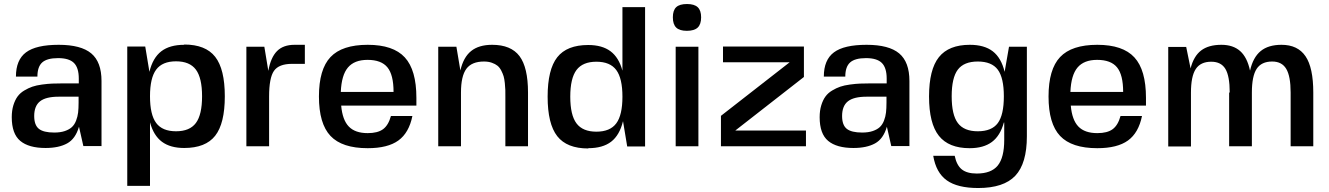

<svg xmlns="http://www.w3.org/2000/svg" viewBox="-20 -735 6680 965"><path d="M490.2 0 488.8 -1H398.9L377 -98.1Q359.4 -37.1 317.4 -14.2Q275.4 8.8 209 8.8Q124.5 8.8 81.8 -26.9Q39.1 -62.5 39.1 -146Q39.1 -179.2 47.1 -205.6Q55.2 -231.9 68.1 -249.8Q81.1 -267.6 101.8 -280Q122.6 -292.5 142.6 -299.3Q162.6 -306.2 191.4 -310.1Q220.2 -314 242.4 -314.9Q264.6 -315.9 295.9 -315.9H376V-339.8Q376 -394.5 351.6 -418.7Q327.1 -442.9 272 -442.9Q216.3 -442.9 192.1 -421.1Q168 -399.4 168 -350.1H60.1Q60.1 -434.1 110.8 -471.9Q161.6 -509.8 274.9 -509.8Q387.2 -509.8 438.7 -466.6Q490.2 -423.3 490.2 -328.1ZM375 -249H274.9Q210.4 -249 181.2 -225.8Q151.9 -202.6 151.9 -151.9Q151.9 -106.4 175.3 -87.6Q198.7 -68.8 252.9 -68.8Q283.7 -68.8 305.9 -76.4Q328.1 -84 341.3 -96.2Q354.5 -108.4 362.3 -128.4Q370.1 -148.4 372.6 -169.4Q375 -190.4 375 -219.2Z M905.8 -509.8V-511.2Q1013.2 -511.2 1061.5 -449.5Q1109.9 -387.7 1109.9 -251Q1109.9 -114.3 1061.5 -52.7Q1013.2 8.8 905.8 8.8Q835.9 8.8 793.9 -22.5Q752 -53.7 733.9 -120.1V199.2H619.6V-501H710L731 -374Q748 -444.3 790.5 -477.1Q833 -509.8 905.8 -509.8ZM964.6 -385Q933.6 -426.8 864.7 -426.8Q795.9 -426.8 764.9 -385Q733.9 -343.3 733.9 -251Q733.9 -158.7 764.9 -116.9Q795.9 -75.2 864.7 -75.2Q933.6 -75.2 964.6 -116.9Q995.6 -158.7 995.6 -251Q995.6 -343.3 964.6 -385Z M1449.2 -414.1H1448.2Q1381.3 -414.1 1356.9 -378.7Q1332.5 -343.3 1332.5 -250V0H1218.3V-500H1308.6L1328.6 -378.9Q1340.8 -446.3 1372.1 -478Q1403.3 -509.8 1460.4 -509.8H1512.2V-414.1Z M2072.8 -204.1H1694.8Q1701.2 -131.8 1733.2 -98.9Q1765.1 -65.9 1828.1 -65.9Q1878.4 -65.9 1905.3 -85.7Q1932.1 -105.5 1944.8 -151.9H2052.7Q2035.6 -67.4 1982.2 -28.8Q1928.7 9.8 1828.1 9.8Q1699.2 9.8 1641.1 -51.8Q1583 -113.3 1583 -250Q1583 -386.7 1641.1 -448.2Q1699.2 -509.8 1828.1 -509.8Q1956.5 -509.8 2014.6 -446.5Q2072.8 -383.3 2072.8 -243.2ZM1827.1 -434.1Q1761.2 -434.1 1728.8 -395.8Q1696.3 -357.4 1692.9 -272.9H1958Q1958 -358.9 1927.2 -396.5Q1896.5 -434.1 1827.1 -434.1Z M2272.9 -500H2273.9L2293.9 -380.9Q2309.1 -447.3 2347.9 -478.5Q2386.7 -509.8 2453.6 -509.8Q2548.3 -509.8 2591.1 -452.9Q2633.8 -396 2633.8 -270V0H2520V-247.1Q2520 -269.5 2519.8 -282.7Q2519.5 -295.9 2517.3 -317.1Q2515.1 -338.4 2511.2 -351.6Q2507.3 -364.7 2499.3 -380.4Q2491.2 -396 2480.2 -404.8Q2469.2 -413.6 2451.9 -419.7Q2434.6 -425.8 2412.6 -425.8Q2351.1 -425.8 2324 -389.2Q2296.9 -352.5 2296.9 -270V0H2182.6V-500Z M2936.5 9.8V11.2Q2829.1 11.2 2780.8 -50.5Q2732.4 -112.3 2732.4 -249Q2732.4 -385.7 2780.8 -447.3Q2829.1 -508.8 2936.5 -508.8Q3006.3 -508.8 3048.3 -477.5Q3090.3 -446.3 3108.4 -379.9V-699.2H3222.2V1H3132.3L3111.3 -126Q3094.2 -55.7 3051.8 -22.9Q3009.3 9.8 2936.5 9.8ZM2877.4 -115Q2908.7 -73.2 2977.5 -73.2Q3046.4 -73.2 3077.4 -115Q3108.4 -156.7 3108.4 -249Q3108.4 -341.3 3077.4 -383.1Q3046.4 -424.8 2977.5 -424.8Q2908.7 -424.8 2877.4 -383.1Q2846.2 -341.3 2846.2 -249Q2846.2 -156.7 2877.4 -115Z M3490.2 0H3376V-500H3490.2ZM3433.1 -714.8Q3469.7 -714.8 3486.8 -698.7Q3503.9 -682.6 3503.9 -647.9Q3503.9 -612.8 3486.6 -596.4Q3469.2 -580.1 3432.1 -580.1Q3395.5 -580.1 3378.7 -596.4Q3361.8 -612.8 3361.8 -647.9Q3361.8 -683.1 3378.7 -699Q3395.5 -714.8 3433.1 -714.8Z M3675.8 -79.1H4030.8V0H3603.5V-152.8L3948.7 -421.9H3613.8V-501H4020.5V-348.1Z M4550.8 0 4549.3 -1H4459.5L4437.5 -98.1Q4419.9 -37.1 4377.9 -14.2Q4335.9 8.8 4269.5 8.8Q4185.1 8.8 4142.3 -26.9Q4099.6 -62.5 4099.6 -146Q4099.6 -179.2 4107.7 -205.6Q4115.7 -231.9 4128.7 -249.8Q4141.6 -267.6 4162.4 -280Q4183.1 -292.5 4203.1 -299.3Q4223.1 -306.2 4252 -310.1Q4280.8 -314 4303 -314.9Q4325.2 -315.9 4356.4 -315.9H4436.5V-339.8Q4436.5 -394.5 4412.1 -418.7Q4387.7 -442.9 4332.5 -442.9Q4276.9 -442.9 4252.7 -421.1Q4228.5 -399.4 4228.5 -350.1H4120.6Q4120.6 -434.1 4171.4 -471.9Q4222.2 -509.8 4335.4 -509.8Q4447.8 -509.8 4499.3 -466.6Q4550.8 -423.3 4550.8 -328.1ZM4435.5 -249H4335.4Q4271 -249 4241.7 -225.8Q4212.4 -202.6 4212.4 -151.9Q4212.4 -106.4 4235.8 -87.6Q4259.3 -68.8 4313.5 -68.8Q4344.2 -68.8 4366.5 -76.4Q4388.7 -84 4401.9 -96.2Q4415 -108.4 4422.9 -128.4Q4430.7 -148.4 4433.1 -169.4Q4435.5 -190.4 4435.5 -219.2Z M5027.3 -119.1H5025.4Q5007.3 -52.7 4965.3 -21.5Q4923.3 9.8 4853.5 9.8Q4748.5 9.8 4699 -52.2Q4649.4 -114.3 4649.4 -250Q4649.4 -385.7 4699 -447.8Q4748.5 -509.8 4854.5 -509.8Q4927.2 -509.8 4969.7 -477.1Q5012.2 -444.3 5029.3 -374L5051.3 -500H5141.1V-49.8Q5141.1 86.4 5083 148.2Q5024.9 210 4896.5 210Q4792.5 210 4738.5 171.4Q4684.6 132.8 4670.4 47.9H4778.3Q4788.1 95.7 4814.2 116.5Q4840.3 137.2 4889.2 137.2Q4961.9 137.2 4994.6 97.2Q5027.3 57.1 5027.3 -32.2ZM4763.2 -251Q4763.2 -157.7 4794.2 -116.5Q4825.2 -75.2 4894.5 -75.2Q4964.4 -75.2 4994.9 -116.2Q5025.4 -157.2 5025.4 -251Q5025.4 -343.8 4994.9 -384.8Q4964.4 -425.8 4894.5 -425.8Q4824.7 -425.8 4793.9 -384.8Q4763.2 -343.8 4763.2 -251Z M5739.7 -204.1H5361.8Q5368.2 -131.8 5400.1 -98.9Q5432.1 -65.9 5495.1 -65.9Q5545.4 -65.9 5572.3 -85.7Q5599.1 -105.5 5611.8 -151.9H5719.7Q5702.6 -67.4 5649.2 -28.8Q5595.7 9.8 5495.1 9.8Q5366.2 9.8 5308.1 -51.8Q5250 -113.3 5250 -250Q5250 -386.7 5308.1 -448.2Q5366.2 -509.8 5495.1 -509.8Q5623.5 -509.8 5681.6 -446.5Q5739.7 -383.3 5739.7 -243.2ZM5494.1 -434.1Q5428.2 -434.1 5395.8 -395.8Q5363.3 -357.4 5359.9 -272.9H5625Q5625 -358.9 5594.2 -396.5Q5563.5 -434.1 5494.1 -434.1Z M6157.7 -270H6160.6Q6160.6 -352.5 6138.9 -388.7Q6117.2 -424.8 6067.9 -424.8Q6014.2 -424.8 5990 -388.2Q5965.8 -351.6 5965.8 -269V1H5851.6V-499H5941.9L5963.9 -391.1Q5979.5 -452.6 6016.8 -481.2Q6054.2 -509.8 6118.7 -509.8Q6177.7 -509.8 6213.1 -478.3Q6248.5 -446.8 6262.7 -379.9Q6277.8 -446.8 6316.2 -478.3Q6354.5 -509.8 6420.9 -509.8Q6502.4 -509.8 6541.5 -452.4Q6580.6 -395 6580.6 -270V0H6466.8V-270Q6466.8 -351.6 6444.8 -388.7Q6422.9 -425.8 6374 -425.8Q6320.3 -425.8 6296.1 -389.2Q6272 -352.5 6272 -270V0H6157.7Z"/></svg>

Font: Fivo Sans Modern Med
Style: Regular
Weight: 450
Designer: Alexander Slobzheninov
Foundry: Alexander Slobzheninov
Version: 1.0